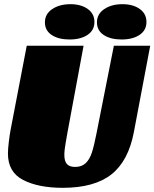

<svg xmlns="http://www.w3.org/2000/svg" viewBox="-20 -879 739 919"><path d="M280 20Q164 20 91 -17.5Q18 -55 18 -144Q18 -164 22 -198.5Q26 -233 31 -259L108 -660H380L303 -245Q302 -238 295 -199.5Q288 -161 288 -137Q288 -108 300 -94Q312 -80 340 -80Q371 -80 390 -98Q409 -116 419.5 -148Q430 -180 441 -236L525 -660H699L621 -248Q595 -109 513.5 -44.5Q432 20 280 20ZM432 -774Q432 -734 399 -712Q366 -690 313 -690Q260 -690 227.5 -711.5Q195 -733 195 -772Q195 -812 230 -835.5Q265 -859 317 -859Q368 -859 400 -836Q432 -813 432 -774ZM681 -774Q681 -734 648 -712Q615 -690 562 -690Q509 -690 476.5 -711.5Q444 -733 444 -772Q444 -812 479 -835.5Q514 -859 566 -859Q617 -859 649 -836Q681 -813 681 -774Z"/></svg>

Font: Sansita Black Italic
Style: Regular
Weight: 900
Italic angle: -11°
Designer: Pablo Cosgaya
Foundry: Omnibus-Type
Version: Version 1.006